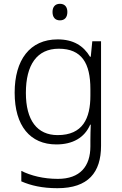

<svg xmlns="http://www.w3.org/2000/svg" viewBox="-20 -749 639 1009"><path d="M295 -729C270 -729 256 -713 256 -686C256 -658 270 -642 295 -642C320 -642 334 -658 334 -686C334 -713 320 -729 295 -729ZM283 -542C137 -542 57 -434 57 -262C57 -87 139 10 276 10C362 10 424 -25 454 -94H457C456 -69 455 -39 455 -11V20C455 125 401 191 284 191C208 191 142 174 92 149V204C142 226 202 240 282 240C444 240 511 157 511 17V-532H465L457 -451H453C419 -508 366 -542 283 -542ZM289 -493C410 -493 455 -416 455 -281V-246C455 -127 415 -39 283 -39C175 -39 116 -117 116 -261C116 -408 174 -493 289 -493Z"/></svg>

Font: Noto Sans Ethiopic Light
Style: Regular
Weight: 300
Designer: Monotype Design Team
Foundry: Monotype Imaging Inc.
Version: Version 2.102